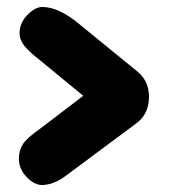

<svg xmlns="http://www.w3.org/2000/svg" viewBox="-20 -512 486 549"><path d="M165 -7Q131 17 100 17Q78 17 56 -6Q34 -29 34 -58Q34 -81 45 -99Q56 -117 96 -145L218 -238L99 -336Q64 -363 50 -380.5Q36 -398 36 -417Q36 -446 58 -469Q80 -492 101 -492Q144 -492 197 -451L371 -309Q406 -282 406 -235Q406 -185 368 -158Z"/></svg>

Font: Coiny
Style: Regular
Weight: 400
Version: Version 001.001